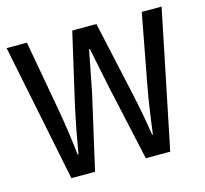

<svg xmlns="http://www.w3.org/2000/svg" viewBox="-86 -630 771 723"><g transform="rotate(-15 300.0 -268.0)"><path d="M397 0 333 -291 299.8 -452.1H296.9L265.1 -289.1L199.2 0H106.9L-2 -536.1H77.1L125 -271Q141.6 -180.2 152.8 -79.1H155.8Q170.9 -169.4 189 -253.9L253.9 -536.1H348.1L410.2 -253.9Q431.2 -158.7 442.9 -79.1H445.8Q460.9 -197.3 475.1 -271L524.9 -536.1H602.1L492.2 0Z"/></g></svg>

Font: TypoPRO Noto Mono
Style: Regular
Weight: 400
Designer: Monotype Design Team
Foundry: Monotype Imaging Inc.
Version: Version 1.00